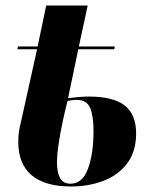

<svg xmlns="http://www.w3.org/2000/svg" viewBox="-20 -664 553 694"><path d="M236 10Q143 10 94.5 -30.5Q46 -71 46 -152Q46 -171 48.5 -188Q51 -205 57 -229L114 -486H43L45 -496H116L147 -644H297L265 -496H395L393 -486H263L226 -309Q248 -312 267.5 -313.5Q287 -315 301 -315Q390 -315 431 -282.5Q472 -250 472 -182Q472 -117 440.5 -74.5Q409 -32 355.5 -11Q302 10 236 10ZM235 0Q278 0 298 -54Q318 -108 318 -191Q318 -244 306 -273.5Q294 -303 257 -303Q242 -303 224 -299Q216 -268 207 -226.5Q198 -185 192 -144.5Q186 -104 186 -76Q186 -41 197 -20.5Q208 0 235 0Z"/></svg>

Font: Noto Serif Display ExtraCondensed ExtraBold
Style: Italic
Weight: 800
Width: 2
Italic angle: -12°
Designer: Monotype Design Team
Foundry: Monotype Imaging Inc.
Version: Version 2.009